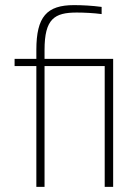

<svg xmlns="http://www.w3.org/2000/svg" viewBox="-20 -730 520 750"><path d="M280 -681C308 -681 348 -679 377 -675V-703C339 -708 301 -710 269 -710C163 -710 122 -665 122 -535V-500H37V-472H122V0H154V-472H389V0H422V-500H154V-535C154 -657 193 -681 280 -681Z"/></svg>

Font: LT Wave Alt Thin
Style: Regular
Weight: 100
Designer: Daniel Lyons
Version: Version 2.5 (Glyphs App)